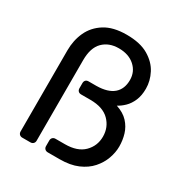

<svg xmlns="http://www.w3.org/2000/svg" viewBox="-165 -837 920 964"><g transform="rotate(30 294.5 -355.0)"><path d="M98 0Q87.8 0 81.4 -6.4Q75.1 -12.7 75.1 -22.9V-492.6Q75.1 -551 97.5 -600.1Q120 -649.1 168.3 -679.6Q216.7 -710 294.5 -710Q373.1 -710 421 -681.6Q468.9 -653.3 490.9 -610.6Q512.9 -568 512.9 -523.1Q512.9 -483.1 500.4 -454Q487.9 -424.9 468.4 -405.9Q448.9 -386.9 428.7 -376.6Q472.7 -362 497.2 -335.3Q521.7 -308.6 531.9 -275Q542.1 -241.3 542.1 -204.6Q542.1 -170.5 529.2 -134.5Q516.4 -98.6 489.3 -67.9Q462.2 -37.2 418.9 -18.6Q375.7 0 314.1 0H246.6Q235.4 0 229 -6.4Q222.5 -12.7 222.5 -22.9V-55.7Q222.5 -65.9 229 -72.3Q235.4 -78.8 246.6 -78.6H299.7Q371.8 -78.6 409.1 -115.7Q446.4 -152.9 446.4 -206.7Q446.4 -261.1 409.3 -298.3Q372.2 -335.6 299 -335.6H245.8Q234.7 -335.6 228.6 -341.9Q222.5 -348.3 222.5 -358.5V-388.2Q222.5 -398.4 228.3 -404.8Q234.1 -411.2 245.8 -411.2H291.1Q356.4 -412.2 389.1 -440.4Q421.7 -468.6 421.7 -520.7Q421.7 -568.7 386.8 -599.9Q351.9 -631.2 294.5 -631.2Q237.1 -631.2 202.6 -596.3Q168.1 -561.5 168.1 -489.9V-22.9Q168.1 -12.7 161.7 -6.4Q155.4 0 145.2 0Z"/></g></svg>

Font: Rubik Light
Style: Regular
Weight: 300
Designer: Hubert and Fischer
Foundry: Hubert and Fischer
Version: Version 2.300;gftools[0.9.30]